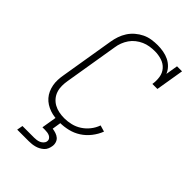

<svg xmlns="http://www.w3.org/2000/svg" viewBox="-281 -842 1162 1162"><g transform="rotate(45 300.0 -261.5)"><path d="M260 8Q237 8 215.5 5.5Q194 3 174 -4Q154 -11 136.5 -22Q119 -33 105.5 -48.5Q92 -64 83.5 -83Q75 -102 71 -123Q67 -144 68 -166.5Q69 -189 73 -211L130 -556Q134 -581 142.5 -606Q151 -631 165.5 -653.5Q180 -676 201 -694Q222 -712 246 -723.5Q270 -735 296 -739Q322 -743 347 -743Q372 -743 397 -738.5Q422 -734 443.5 -723.5Q465 -713 481.5 -696Q498 -679 507 -657L520 -735H563L533 -554H490Q495 -584 490.5 -614Q486 -644 467 -665.5Q448 -687 419.5 -696Q391 -705 361 -705Q339 -705 317 -701.5Q295 -698 274.5 -689Q254 -680 235.5 -665.5Q217 -651 204 -632Q191 -613 183 -592Q175 -571 172 -549L115 -204Q111 -181 111 -158Q111 -135 118 -114Q125 -93 139 -76.5Q153 -60 172 -49.5Q191 -39 213.5 -34.5Q236 -30 260 -30Q288 -30 317 -37Q346 -44 371.5 -60.5Q397 -77 416.5 -101.5Q436 -126 446 -155L487 -143Q474 -109 450.5 -79Q427 -49 396 -29Q365 -9 329.5 -0.5Q294 8 260 8ZM107 220 114 182H214Q224 182 235 180.5Q246 179 256.5 174.5Q267 170 275.5 161Q284 152 285 142Q287 131 281.5 122.5Q276 114 267 109.5Q258 105 247.5 103.5Q237 102 227 102H205L222 0H265L255 64Q270 66 285 71Q300 76 311 85.5Q322 95 326.5 110.5Q331 126 328 141Q326 154 320.5 166.5Q315 179 305 188Q295 197 283 203.5Q271 210 258 213.5Q245 217 232.5 218.5Q220 220 207 220Z"/></g></svg>

Font: Iosevka Curly Slab XLtEx
Style: Italic
Weight: 200
Width: 7
Italic angle: -9°
Monospace: yes
Designer: Belleve Invis
Foundry: Belleve Invis
Version: Version 11.1.0; ttfautohint (v1.8.3)